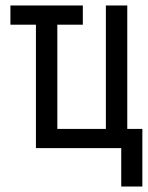

<svg xmlns="http://www.w3.org/2000/svg" viewBox="-20 -540 540 700"><path d="M422 140V0H111V-450H18V-520H282V-450H189V-70H366V-520H444V-70H499V140Z"/></svg>

Font: Zed Sans
Style: Regular
Weight: 400
Designer: Belleve Invis
Foundry: Belleve Invis
Version: Version 1.0.0; ttfautohint (v1.8.4)